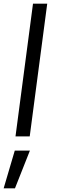

<svg xmlns="http://www.w3.org/2000/svg" viewBox="-62 -747 318 1053"><path d="M119 -727H197L101 1H23ZM19 79H102L20 286H-42Z"/></svg>

Font: Bellota Text
Style: Bold Italic
Weight: 700
Italic angle: -7.5°
Designer: Kemie Guaida
Foundry: Kemie Guaida
Version: Version 4.001